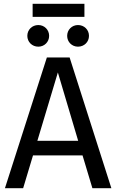

<svg xmlns="http://www.w3.org/2000/svg" viewBox="-20 -992 613 1012"><path d="M425 -972H152V-903H425ZM182 -860C149 -860 124 -835 124 -803C124 -771 149 -746 182 -746C214 -746 239 -771 239 -803C239 -835 214 -860 182 -860ZM391 -860C359 -860 334 -835 334 -803C334 -771 359 -746 391 -746C424 -746 449 -771 449 -803C449 -835 424 -860 391 -860ZM567 0 347 -689H227L6 0H102L154 -173H415L467 0ZM285 -610 392 -250H177Z"/></svg>

Font: Fira Sans
Style: Regular
Weight: 400
Designer: Carrois Corporate & Edenspiekermann AG
Foundry: Carrois Corporate GbR & Edenspiekermann AG
Version: Version 4.203